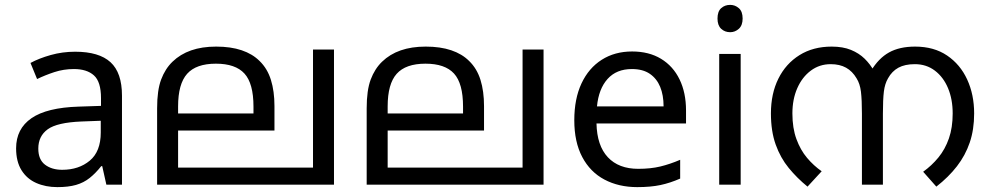

<svg xmlns="http://www.w3.org/2000/svg" viewBox="-20 -757 4052 787"><path d="M288 -545Q386 -545 433 -502Q480 -459 480 -365V0H416L399 -76H395Q372 -47 347.5 -27.5Q323 -8 291.5 1Q260 10 215 10Q167 10 128.5 -7Q90 -24 68 -59.5Q46 -95 46 -149Q46 -229 109 -272.5Q172 -316 303 -320L394 -323V-355Q394 -422 365 -448Q336 -474 283 -474Q241 -474 203 -461.5Q165 -449 132 -433L105 -499Q140 -518 188 -531.5Q236 -545 288 -545ZM314 -259Q214 -255 175.5 -227Q137 -199 137 -148Q137 -103 164.5 -82Q192 -61 235 -61Q303 -61 348 -98.5Q393 -136 393 -214V-262Z M1349 -554V0H624V-313Q624 -387 640.5 -431Q657 -475 687 -504Q719 -535 763.5 -550.5Q808 -566 866 -566Q926 -566 970.5 -551Q1015 -536 1044 -507Q1076 -476 1090.5 -429.5Q1105 -383 1105 -322V-222H710V-70H1263V-554ZM865 -496Q784 -496 747 -454.5Q710 -413 710 -321V-292H1019V-320Q1019 -415 982 -455.5Q945 -496 865 -496Z M2208 -554V0H1483V-313Q1483 -387 1499.5 -431Q1516 -475 1546 -504Q1578 -535 1622.5 -550.5Q1667 -566 1725 -566Q1785 -566 1829.5 -551Q1874 -536 1903 -507Q1935 -476 1949.5 -429.5Q1964 -383 1964 -322V-222H1569V-70H2122V-554ZM1724 -496Q1643 -496 1606 -454.5Q1569 -413 1569 -321V-292H1878V-320Q1878 -415 1841 -455.5Q1804 -496 1724 -496Z M2571 -546Q2640 -546 2689.5 -516Q2739 -486 2765.5 -431.5Q2792 -377 2792 -304V-251H2425Q2427 -160 2471.5 -112.5Q2516 -65 2596 -65Q2647 -65 2686.5 -74.5Q2726 -84 2768 -102V-25Q2727 -7 2687 1.5Q2647 10 2592 10Q2516 10 2457.5 -21Q2399 -52 2366.5 -113.5Q2334 -175 2334 -264Q2334 -352 2363.5 -415Q2393 -478 2446.5 -512Q2500 -546 2571 -546ZM2570 -474Q2507 -474 2470.5 -433.5Q2434 -393 2427 -321H2700Q2700 -367 2686 -401Q2672 -435 2643.5 -454.5Q2615 -474 2570 -474Z M3016 -536V0H2928V-536ZM2973 -737Q2993 -737 3008.5 -723.5Q3024 -710 3024 -681Q3024 -653 3008.5 -639Q2993 -625 2973 -625Q2951 -625 2936 -639Q2921 -653 2921 -681Q2921 -710 2936 -723.5Q2951 -737 2973 -737Z M3389 -566Q3435 -566 3468 -552.5Q3501 -539 3524 -516.5Q3547 -494 3563 -465L3550 -466Q3581 -518 3624 -542Q3667 -566 3731 -566Q3808 -566 3862 -529.5Q3916 -493 3944.5 -431Q3973 -369 3973 -292Q3973 -226 3955 -173Q3937 -120 3902.5 -75.5Q3868 -31 3818 8L3764 -53Q3799 -78 3826.5 -111.5Q3854 -145 3869.5 -189.5Q3885 -234 3885 -292Q3885 -350 3866 -395.5Q3847 -441 3812 -467.5Q3777 -494 3730 -494Q3689 -494 3662.5 -479.5Q3636 -465 3620 -436Q3607 -414 3603 -382Q3599 -350 3599 -291V0H3513V-291Q3513 -348 3509 -381Q3505 -414 3491 -436Q3474 -465 3448 -479.5Q3422 -494 3385 -494Q3339 -494 3303.5 -467.5Q3268 -441 3248 -395.5Q3228 -350 3228 -292Q3228 -232 3244.5 -187Q3261 -142 3288 -110Q3315 -78 3348 -55L3290 8Q3247 -27 3213 -68.5Q3179 -110 3159.5 -164.5Q3140 -219 3140 -292Q3140 -373 3170.5 -434.5Q3201 -496 3257 -531Q3313 -566 3389 -566Z"/></svg>

Font: malayalam115
Style: Regular
Weight: 400
Designer: Jelle Bosma - Monotype Design Team
Foundry: Monotype Imaging Inc.
Version: Version 2.103